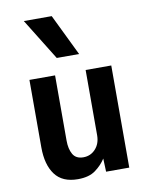

<svg xmlns="http://www.w3.org/2000/svg" viewBox="-88 -845 719 922"><g transform="rotate(-10 271.5 -384.5)"><path d="M217 12Q141.5 12 105.8 -36.2Q70 -84.5 70 -169V-498H195V-180Q195 -139 210 -113Q225 -87 261 -87Q296.5 -87 320.2 -113Q344 -139 344 -180V-498H469V0H356L353.5 -64.5Q335 -35 303.2 -11.5Q271.5 12 217 12ZM217.5 -579 92.5 -781H228.5L326.5 -579Z"/></g></svg>

Font: Alatsi
Style: Regular
Weight: 400
Designer: Spyros Zevelakis, Eben Sorkin
Foundry: www.sorkintype.com
Version: Version 1.008; ttfautohint (v1.8.4.7-5d5b)